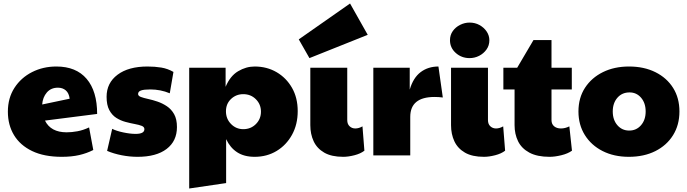

<svg xmlns="http://www.w3.org/2000/svg" viewBox="-20 -888 3927 1097"><path d="M361 -132Q390 -132 422.5 -138Q455 -144 489 -160L513 -31Q476 -12 432.5 -2Q389 8 333 8Q232 8 163.5 -25Q95 -58 60 -116Q25 -174 25 -250Q25 -328 62.5 -386Q100 -444 163 -476Q226 -508 302 -508Q415 -508 475 -437.5Q535 -367 535 -237L237 -199Q270 -132 361 -132ZM221 -291 378 -324Q374 -356 356 -371.5Q338 -387 311 -387Q271 -387 247.5 -359.5Q224 -332 221 -291Z M766 8Q721 8 675 -1Q629 -10 592 -26L621 -152Q644 -140 684 -131.5Q724 -123 755 -123Q805 -123 805 -150Q805 -163 789.5 -169Q774 -175 749.5 -179.5Q725 -184 697 -191.5Q669 -199 644.5 -214.5Q620 -230 604.5 -259Q589 -288 589 -335Q589 -414 651.5 -461Q714 -508 823 -508Q865 -508 901.5 -502Q938 -496 971 -477L950 -355Q897 -377 839 -377Q802 -377 785.5 -371Q769 -365 769 -351Q769 -340 785 -334Q801 -328 826.5 -322.5Q852 -317 880 -307.5Q908 -298 933.5 -281Q959 -264 975 -235.5Q991 -207 991 -162Q991 -82 932 -37Q873 8 766 8Z M1272 158 1061 189V-501H1269V-392Q1295 -454 1340.5 -481Q1386 -508 1435 -508Q1505 -508 1560.5 -475.5Q1616 -443 1648.5 -386Q1681 -329 1681 -253Q1681 -177 1648.5 -118Q1616 -59 1560.5 -25.5Q1505 8 1435 8Q1375 8 1335 -18Q1295 -44 1272 -93ZM1370 -150Q1413 -150 1442 -179Q1471 -208 1471 -250Q1471 -292 1442 -321Q1413 -350 1370 -350Q1329 -350 1300 -322.5Q1271 -295 1271 -252Q1271 -209 1300 -179.5Q1329 -150 1370 -150Z M1941 8Q1874 8 1832.5 -16Q1791 -40 1772 -81Q1753 -122 1753 -173V-501H1964V-202Q1964 -179 1977.5 -166.5Q1991 -154 2010 -154Q2030 -154 2051 -166L2062 -27Q2040 -10 2005 -1Q1970 8 1941 8ZM1748 -556 1687 -663 1980 -868 2081 -689Z M2113 0V-501H2321V-376Q2341 -444 2383.5 -476Q2426 -508 2485 -508L2510 -331Q2486 -334 2463 -334Q2324 -334 2324 -220V0Z M2745 8Q2678 8 2636.5 -16Q2595 -40 2576 -81Q2557 -122 2557 -173V-501H2768V-202Q2768 -179 2781.5 -166.5Q2795 -154 2814 -154Q2834 -154 2855 -166L2866 -27Q2844 -10 2809 -1Q2774 8 2745 8ZM2663 -556Q2617 -556 2584 -585.5Q2551 -615 2551 -658Q2551 -688 2567 -710.5Q2583 -733 2609 -746Q2635 -759 2663 -759Q2694 -759 2719.5 -745Q2745 -731 2760.5 -708Q2776 -685 2776 -658Q2776 -628 2759.5 -605Q2743 -582 2717.5 -569Q2692 -556 2663 -556Z M3120 8Q3049 8 3004.5 -16Q2960 -40 2940 -81Q2920 -122 2920 -173V-377H2856V-501H2935L3028 -659H3131V-501H3247V-377H3131V-202Q3131 -179 3146 -166.5Q3161 -154 3185 -154Q3209 -154 3233 -166L3248 -27Q3224 -10 3187 -1Q3150 8 3120 8Z M3573 8Q3488 8 3423 -25Q3358 -58 3321.5 -116.5Q3285 -175 3285 -251Q3285 -329 3322.5 -386.5Q3360 -444 3425 -476Q3490 -508 3574 -508Q3660 -508 3725 -475.5Q3790 -443 3826 -385.5Q3862 -328 3862 -251Q3862 -174 3825.5 -115.5Q3789 -57 3724 -24.5Q3659 8 3573 8ZM3575 -142Q3616 -142 3642.5 -172.5Q3669 -203 3669 -251Q3669 -299 3643 -329.5Q3617 -360 3577 -360Q3534 -360 3507.5 -329.5Q3481 -299 3481 -251Q3481 -203 3507.5 -172.5Q3534 -142 3575 -142Z"/></svg>

Font: Paytone One
Style: Regular
Weight: 400
Designer: Vernon Adams
Foundry: Vernon Adams
Version: Version 1.002; ttfautohint (v1.8.4.7-5d5b);gftools[0.9.23]